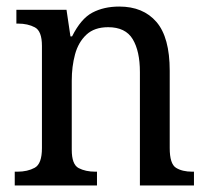

<svg xmlns="http://www.w3.org/2000/svg" viewBox="-20 -566 637 586"><path d="M25 0V-42H33Q64 -42 86 -54Q108 -66 108 -114V-426Q108 -471 86.5 -482.5Q65 -494 35 -494H30V-536H183L195 -455H200Q227 -509 262 -527.5Q297 -546 344 -546Q417 -546 457.5 -499Q498 -452 498 -350V-114Q498 -66 517 -54Q536 -42 567 -42H572V0H407V-346Q407 -410 385 -446.5Q363 -483 310 -483Q268 -483 243.5 -460Q219 -437 209 -400Q199 -363 199 -320V-109Q199 -64 220 -53Q241 -42 271 -42H276V0Z"/></svg>

Font: Noto Serif Khmer SemiCondensed
Style: Regular
Weight: 400
Width: 4
Designer: Danh Hong and the Monotype Design Team
Foundry: Monotype Imaging Inc.
Version: Version 2.004; ttfautohint (v1.8.4.7-5d5b)